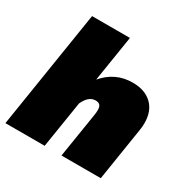

<svg xmlns="http://www.w3.org/2000/svg" viewBox="-159 -844 971 988"><g transform="rotate(30 327.0 -350.0)"><path d="M0 0 110.8 -700H335.8L292.5 -427.5Q360.8 -508.3 464.2 -508.3Q536.7 -508.3 578.3 -468.8Q620 -429.2 620 -357.5Q620 -335.8 616.7 -316.7L566.7 0H333.3L375.8 -266.7Q378.3 -282.5 378.3 -295Q378.3 -315.8 370 -324.6Q361.7 -333.3 344.2 -333.3Q303.3 -333.3 277.5 -277.5L233.3 0Z"/></g></svg>

Font: BoonTook
Style: Italic
Weight: 400
Italic angle: -9°
Designer: Sungsit Sawaiwan
Foundry: FontUni
Version: Version 3.0